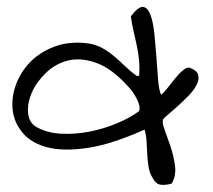

<svg xmlns="http://www.w3.org/2000/svg" viewBox="-20 -532 609 548"><path d="M416 -23.4Q407.2 -37.1 404.3 -54.2Q401.4 -71.3 400.4 -89.8Q399.4 -108.4 398.4 -127Q397.5 -145.5 392.6 -162.1Q298.8 -120.1 230.5 -109.9Q162.1 -99.6 116.2 -111.3Q70.3 -123 45.9 -151.4Q21.5 -179.7 16.6 -214.8Q11.7 -250 24.4 -287.1Q37.1 -324.2 64.9 -353.5Q92.8 -382.8 135.3 -398.9Q177.7 -415 231.4 -408.2Q252.9 -405.3 271.5 -395Q290 -384.8 306.2 -371.1Q322.3 -357.4 337.9 -342.3Q353.5 -327.1 370.1 -315.4H377Q378.9 -337.9 377 -358.9Q375 -379.9 370.6 -400.9Q366.2 -421.9 361.3 -442.9Q356.4 -463.9 353.5 -485.4Q375 -513.7 388.2 -512.2Q401.4 -510.7 409.2 -490.2Q417 -469.7 420.4 -437Q423.8 -404.3 426.3 -369.6Q428.7 -335 431.2 -305.2Q433.6 -275.4 439.5 -261.7Q445.3 -264.6 456.1 -278.3Q466.8 -292 478.5 -306.6Q490.2 -321.3 502.4 -331.5Q514.6 -341.8 523.4 -337.9Q543 -330.1 545.9 -317.4Q548.8 -304.7 541 -289.6Q533.2 -274.4 518.6 -259.3Q503.9 -244.1 488.8 -230.5Q473.6 -216.8 461.4 -206.5Q449.2 -196.3 446.3 -192.4Q441.4 -184.6 449.2 -163.6Q457 -142.6 466.3 -115.2Q475.6 -87.9 479.5 -59.1Q483.4 -30.3 469.7 -7.8Q451.2 -2.9 438 -4.9Q424.8 -6.8 416 -23.4ZM85 -168.9Q115.2 -152.3 154.8 -150.4Q194.3 -148.4 234.9 -156.2Q275.4 -164.1 313 -179.7Q350.6 -195.3 377 -214.8Q379.9 -223.6 377 -233.4Q374 -243.2 369.1 -252.4Q364.3 -261.7 357.9 -270.5Q351.6 -279.3 345.7 -285.2Q298.8 -336.9 254.9 -352.5Q210.9 -368.2 174.8 -359.4Q138.7 -350.6 111.3 -324.2Q84 -297.9 70.8 -267.6Q57.6 -237.3 60.1 -209.5Q62.5 -181.6 85 -168.9Z"/></svg>

Font: Give You Glory
Style: Regular
Weight: 400
Designer: Kimberly Geswein
Foundry: Kimberly Geswein
Version: Version 1.002